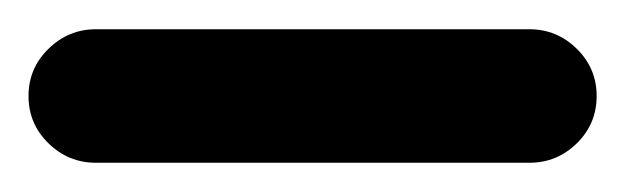

<svg xmlns="http://www.w3.org/2000/svg" viewBox="-66 -88 431 132"><path d="M344.2 -22Q344.2 -2.9 330.6 10.5Q316.9 23.9 297.9 23.9H0Q-19 23.9 -32.7 10.5Q-46.4 -2.9 -46.4 -22Q-46.4 -41 -32.7 -54.4Q-19 -67.9 0 -67.9H297.9Q316.9 -67.9 330.6 -54.4Q344.2 -41 344.2 -22Z"/></svg>

Font: Mikhak Medium
Style: Regular
Weight: 500
Designer: Amin Abedi
Version: Version 3.3